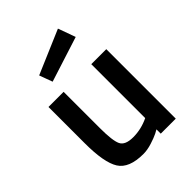

<svg xmlns="http://www.w3.org/2000/svg" viewBox="-217 -857 977 977"><g transform="rotate(-45 271.5 -368.5)"><path d="M477 -500V0H369V-31L349 -20Q329 -10 295.5 0.5Q262 11 234 11Q131 11 96 -44.5Q61 -100 61 -239Q61 -239 61 -500H170V-238Q170 -148 185 -117Q200 -86 257.5 -86Q315 -86 369 -112V-500ZM141 -647 377 -748 411 -654 167 -576Z"/></g></svg>

Font: Titillium Web[RUS by Daymarius]
Style: Regular
Weight: 600
Designer: Cyrillization by Daymarius
Foundry: Cyrillization by Daymarius
Version: Version 1.002 September 11, 2018